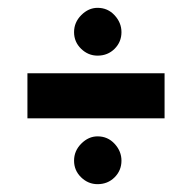

<svg xmlns="http://www.w3.org/2000/svg" viewBox="-20 -558 490 490"><path d="M229 -416Q205 -416 187 -433.5Q169 -451 169 -476Q169 -501 187.5 -519.5Q206 -538 229 -538Q255 -538 272.5 -519Q290 -500 290 -476Q290 -451 272.5 -433.5Q255 -416 229 -416ZM50 -256V-371H400V-256ZM229 -88Q205 -88 187 -105.5Q169 -123 169 -148Q169 -173 187.5 -191.5Q206 -210 229 -210Q255 -210 272.5 -191Q290 -172 290 -148Q290 -123 272.5 -105.5Q255 -88 229 -88Z"/></svg>

Font: Inconsolata SemiCondensed Black
Style: Regular
Weight: 900
Width: 4
Monospace: yes
Designer: Raph Levien, Cyreal, Brenton Simpson
Foundry: Raph Levien, Cyreal, Google
Version: Version 3.001; ttfautohint (v1.8.2.53-6de2)